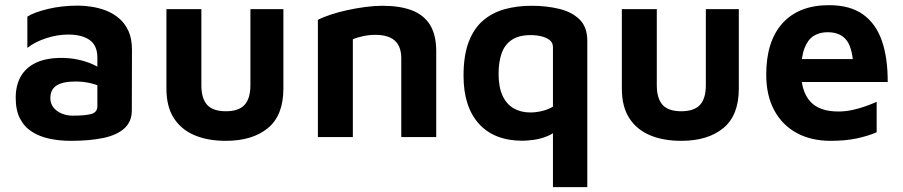

<svg xmlns="http://www.w3.org/2000/svg" viewBox="-20 -541 3565 758"><path d="M259.8 15Q215.4 15 176.2 6.8Q137 -1.4 106.7 -20.5Q76.4 -39.6 59.2 -72.4Q42 -105.2 42 -155Q42 -204.4 62.2 -239.5Q82.4 -274.6 122.4 -293.5Q162.4 -312.4 223 -312.4Q257.6 -312.4 289.3 -305.4Q321 -298.4 346.3 -287Q371.6 -275.6 387 -261.8L394.4 -190.4Q373.8 -202.8 343.5 -211Q313.2 -219.2 278.6 -219.2Q227.6 -219.2 203.2 -203.3Q178.8 -187.4 178.8 -154Q178.8 -131.6 191.5 -116.1Q204.2 -100.6 224.3 -92.5Q244.4 -84.4 266.6 -84.4Q319.6 -84.4 342 -91.5Q364.4 -98.6 364.4 -121.8V-313.6Q364.4 -361.4 334 -383Q303.6 -404.6 249 -404.6Q205.4 -404.6 160.4 -389.5Q115.4 -374.4 88 -351.8V-475.4Q113.6 -492 168.3 -505.4Q223 -518.8 288.2 -518.8Q312.8 -518.8 341.7 -514.4Q370.6 -510 398.6 -499.3Q426.6 -488.6 449.9 -468.8Q473.2 -449 487.1 -418.7Q501 -388.4 501 -344.4L500.4 -105.4Q500.4 -60.8 471 -34.2Q441.6 -7.6 387.8 3.7Q334 15 259.8 15Z M871.2 15Q800.6 15 748.1 -7.1Q695.6 -29.2 666.3 -74.7Q637 -120.2 637 -191.4V-505H775V-204.4Q775 -152.4 797.8 -127.1Q820.6 -101.8 871.8 -101.8Q922.6 -101.8 945.6 -127.1Q968.6 -152.4 968.6 -204.4V-505H1098.8V-191.4Q1098.8 -85.6 1037.7 -35.3Q976.6 15 871.2 15Z M1235 -462.6Q1254.2 -472.8 1284.5 -482.9Q1314.8 -493 1350.3 -500.8Q1385.8 -508.6 1422 -513.4Q1458.2 -518.2 1489.8 -518.2Q1558.6 -518.2 1605.8 -500.3Q1653 -482.4 1677.6 -442.9Q1702.2 -403.4 1702.2 -338.2V0H1564.2V-311.8Q1564.2 -331 1559.1 -347.7Q1554 -364.4 1542.5 -376.9Q1531 -389.4 1510.9 -396.4Q1490.8 -403.4 1460.8 -403.4Q1437 -403.4 1412.7 -398.1Q1388.4 -392.8 1373 -385.8V0H1235Z M2078.4 -518.2Q2138.4 -518.2 2188.6 -505.8Q2238.8 -493.4 2268.7 -463.5Q2298.6 -433.6 2298.6 -380V197.8H2163V-82.8L2191 -39.2Q2169.2 -14.8 2140.8 -3.4Q2112.4 8 2085.2 11.3Q2058 14.6 2042.6 14.6Q1931.2 14.6 1870.6 -52.5Q1810 -119.6 1810 -242.4Q1810 -321.8 1830.3 -375.3Q1850.6 -428.8 1887.2 -460Q1923.8 -491.2 1972.5 -504.7Q2021.2 -518.2 2078.4 -518.2ZM2075.6 -402.4Q2027.6 -402.4 1999.6 -383Q1971.6 -363.6 1960 -329.4Q1948.4 -295.2 1948.4 -250.2Q1948.4 -196.4 1964.3 -162.7Q1980.2 -129 2008.4 -113Q2036.6 -97 2073.8 -97Q2095.2 -97 2119 -102.5Q2142.8 -108 2163 -120V-355.4Q2163 -372 2150.5 -382.3Q2138 -392.6 2117.8 -397.5Q2097.6 -402.4 2075.6 -402.4Z M2669.2 15Q2598.6 15 2546.1 -7.1Q2493.6 -29.2 2464.3 -74.7Q2435 -120.2 2435 -191.4V-505H2573V-204.4Q2573 -152.4 2595.8 -127.1Q2618.6 -101.8 2669.8 -101.8Q2720.6 -101.8 2743.6 -127.1Q2766.6 -152.4 2766.6 -204.4V-505H2896.8V-191.4Q2896.8 -85.6 2835.7 -35.3Q2774.6 15 2669.2 15Z M3258.8 15Q3182.6 15 3125.4 -16Q3068.2 -47 3036.6 -105.7Q3005 -164.4 3005 -246.4Q3005 -378.4 3069.5 -449.5Q3134 -520.6 3252.8 -520.6Q3335.8 -520.6 3386.8 -484.3Q3437.8 -448 3461.4 -380.4Q3485 -312.8 3484.6 -217.2H3096.8L3084.4 -307.8H3372.2L3349.6 -266.6Q3347.8 -346.4 3323.6 -380.1Q3299.4 -413.8 3247.4 -413.8Q3215.4 -413.8 3192.1 -399.1Q3168.8 -384.4 3155.8 -350.1Q3142.8 -315.8 3142.8 -256.2Q3142.8 -180.8 3178.4 -140.8Q3214 -100.8 3289.8 -100.8Q3318.6 -100.8 3347.1 -107.2Q3375.6 -113.6 3399.6 -122.4Q3423.6 -131.2 3441 -139V-18.8Q3405.6 -3.6 3361.2 5.7Q3316.8 15 3258.8 15Z"/></svg>

Font: Maven Pro VF Beta
Style: Regular
Weight: 400
Designer: Joe Prince
Foundry: Joe Prince
Version: Version 2.002